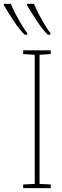

<svg xmlns="http://www.w3.org/2000/svg" viewBox="-82 -975 321 995"><path d="M181 0H38V-19L98 -22V-691L38 -695V-714H181V-695L123 -691V-22L181 -19ZM94 -955Q103 -932 120 -900Q137 -868 153.5 -841Q170 -814 179 -804V-795H166Q156 -804 141 -822.5Q126 -841 110.5 -864.5Q95 -888 81 -910Q67 -932 58 -948V-955ZM-26 -955Q-17 -932 0 -900Q17 -868 33.5 -841Q50 -814 59 -804V-795H46Q36 -804 21 -822.5Q6 -841 -9.5 -864.5Q-25 -888 -39 -910Q-53 -932 -62 -948V-955Z"/></svg>

Font: Noto Sans ExtraCondensed Thin
Style: Regular
Weight: 100
Width: 2
Designer: Monotype Design Team
Foundry: Monotype Imaging Inc.
Version: Version 2.013; ttfautohint (v1.8.4.7-5d5b)